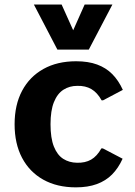

<svg xmlns="http://www.w3.org/2000/svg" viewBox="-20 -805 589 835"><path d="M310.1 9.8Q228 9.8 168.2 -23.7Q108.4 -57.1 75.9 -118.7Q43.5 -180.2 43.5 -264.6Q43.5 -349.1 76.2 -410.4Q108.9 -471.7 168.9 -505.1Q229 -538.6 311 -538.6Q363.8 -538.6 402.3 -524.4Q440.9 -510.3 468.3 -482.7Q495.6 -455.1 514.2 -414.1L428.2 -368.7H421.9Q403.3 -402.3 377.4 -417.5Q351.6 -432.6 315.9 -431.6Q282.2 -431.6 255.9 -414.8Q229.5 -397.9 214.6 -361.1Q199.7 -324.2 199.7 -264.6Q199.7 -204.1 214.4 -167.5Q229 -130.9 254.9 -114.3Q280.8 -97.7 314.9 -97.2Q350.6 -96.2 376.2 -110.8Q401.9 -125.5 420.9 -159.7H427.2L513.2 -114.7Q494.6 -73.7 467.3 -46.1Q439.9 -18.6 401.1 -4.4Q362.3 9.8 310.1 9.8ZM229.5 -589.4 127.4 -785.2H248L298.3 -673.3L348.1 -785.2H468.8L366.2 -589.4Z"/></svg>

Font: Comme
Style: Bold
Weight: 700
Version: Version 1.000;gftools[0.9.27]